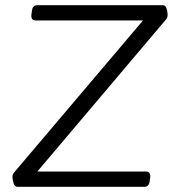

<svg xmlns="http://www.w3.org/2000/svg" viewBox="-20 -720 678 740"><path d="M47 0Q37 0 32.5 -13.5Q28 -27 28 -37Q28 -43 29.5 -47Q31 -51 35 -56L531 -641H118Q99 -641 101 -663L103 -677Q105 -700 124 -700H608Q618 -700 622 -687Q626 -674 626 -663Q626 -652 619 -644L124 -59H542Q561 -59 559 -37L557 -23Q555 0 536 0Z"/></svg>

Font: Asap Semi Expanded Semi Expanded Light
Style: Italic
Weight: 300
Width: 6
Italic angle: -6°
Designer: Pablo Cosgaya
Foundry: Omnibus-Type
Version: Version 3.001; ttfautohint (v1.8.4.7-5d5b)